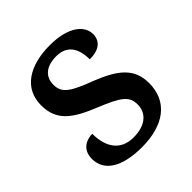

<svg xmlns="http://www.w3.org/2000/svg" viewBox="-157 -657 777 777"><g transform="rotate(-45 231.5 -268.0)"><path d="M217 10C342 10 421 -47 421 -153C421 -237 370 -278 270 -318C174 -354 142 -374 142 -422C142 -467 172 -496 232 -496C291 -496 319 -457 319 -391C374 -391 401 -415 401 -454C401 -502 351 -546 245 -546C127 -546 48 -495 48 -399C48 -311 100 -273 204 -231C300 -192 327 -172 327 -125C327 -77 291 -42 221 -42C145 -42 113 -97 113 -171C85 -171 40 -157 40 -100C40 -31 102 10 217 10Z"/></g></svg>

Font: Noto Naskh Arabic UI Medium
Style: Regular
Weight: 500
Designer: Monotype Design Team, David Williams, Mohamad Dakak and Nizar Qandah
Foundry: Monotype Imaging Inc.
Version: Version 2.014